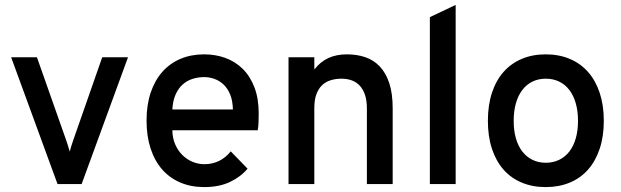

<svg xmlns="http://www.w3.org/2000/svg" viewBox="-20 -742 2504 774"><path d="M309.1 0H211.9L24.9 -511.2H128.9L247.1 -175.8Q251.5 -162.6 254.6 -152.8Q257.8 -143.1 261.2 -130.9Q264.2 -143.1 267.3 -152.8Q270.5 -162.6 274.9 -175.8L392.1 -511.2H496.1Z M803.2 12.2Q750 12.2 707 -6.1Q664.1 -24.4 633.8 -58.8Q603.5 -93.3 587.2 -143.1Q570.8 -192.9 570.8 -255.9Q570.8 -318.8 587.4 -368.4Q604 -418 634.5 -452.4Q665 -486.8 707.8 -504.9Q750.5 -522.9 803.2 -522.9Q848.6 -522.9 888.4 -508.5Q928.2 -494.1 958.3 -464.6Q988.3 -435.1 1005.6 -390.1Q1022.9 -345.2 1022.9 -284.2Q1022.9 -267.6 1022.2 -249Q1021.5 -230.5 1019 -216.8H674.8Q675.3 -185.1 686.3 -159.9Q697.3 -134.8 715.3 -116.9Q733.4 -99.1 756.3 -89.6Q779.3 -80.1 804.2 -80.1Q835.9 -80.1 863 -93.3Q890.1 -106.4 910.2 -131.8L978 -62Q950.2 -28.8 906.7 -8.3Q863.3 12.2 803.2 12.2ZM803.2 -431.2Q778.8 -431.2 756.3 -424.1Q733.9 -417 716.6 -401.6Q699.2 -386.2 688 -361.3Q676.8 -336.4 674.8 -300.8H918.9Q918 -336.4 907.7 -361.3Q897.5 -386.2 880.9 -401.6Q864.3 -417 844 -424.1Q823.7 -431.2 803.2 -431.2Z M1459 0V-305.2Q1459 -337.4 1451.2 -360.1Q1443.4 -382.8 1429.7 -397.2Q1416 -411.6 1397.5 -418.2Q1378.9 -424.8 1356.9 -424.8Q1333.5 -424.8 1313.5 -418.7Q1293.5 -412.6 1278.8 -398.9Q1264.2 -385.3 1255.6 -362.5Q1247.1 -339.8 1247.1 -307.1V0H1143.1V-511.2H1247.1V-461.9Q1272 -493.7 1304.2 -508.3Q1336.4 -522.9 1378.9 -522.9Q1418.9 -522.9 1452.6 -511.5Q1486.3 -500 1511 -474.1Q1535.6 -448.2 1549.3 -406.7Q1563 -365.2 1563 -305.2V0Z M1712.9 0V-672.9L1816.9 -722.2V0Z M2180.2 12.2Q2126.5 12.2 2083.3 -5.9Q2040 -23.9 2009.8 -58.3Q1979.5 -92.8 1963.1 -142.3Q1946.8 -191.9 1946.8 -254.9Q1946.8 -317.9 1963.1 -367.7Q1979.5 -417.5 2009.8 -451.9Q2040 -486.3 2083.3 -504.6Q2126.5 -522.9 2180.2 -522.9Q2233.4 -522.9 2276.9 -504.6Q2320.3 -486.3 2350.6 -451.9Q2380.9 -417.5 2397.5 -367.7Q2414.1 -317.9 2414.1 -254.9Q2414.1 -191.9 2397.5 -142.3Q2380.9 -92.8 2350.6 -58.3Q2320.3 -23.9 2276.9 -5.9Q2233.4 12.2 2180.2 12.2ZM2180.2 -85.9Q2210 -85.9 2234.1 -97.7Q2258.3 -109.4 2275.1 -131.1Q2292 -152.8 2301 -184.1Q2310.1 -215.3 2310.1 -254.9Q2310.1 -294.4 2301 -325.9Q2292 -357.4 2275.1 -379.4Q2258.3 -401.4 2234.1 -413.1Q2210 -424.8 2180.2 -424.8Q2150.4 -424.8 2126.5 -413.1Q2102.5 -401.4 2085.7 -379.4Q2068.8 -357.4 2059.8 -325.9Q2050.8 -294.4 2050.8 -254.9Q2050.8 -215.3 2059.8 -184.1Q2068.8 -152.8 2085.7 -131.1Q2102.5 -109.4 2126.5 -97.7Q2150.4 -85.9 2180.2 -85.9Z"/></svg>

Font: Overpass
Style: Regular
Weight: 400
Designer: Delve Withrington
Foundry: Delve Fonts
Version: Version 1.001